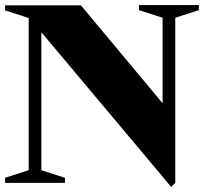

<svg xmlns="http://www.w3.org/2000/svg" viewBox="-22 -721 804 757"><path d="M653 16 141 -594V-50L234 -20V0H-2V-20L91 -50V-650L-2 -680V-700H297L619 -314V-651L526 -681V-701H762V-681L669 -651V0Z"/></svg>

Font: Wittgenstein Black
Style: Regular
Weight: 900
Designer: Jörg Drees
Foundry: Jörg Drees
Version: Version 1.303; ttfautohint (v1.8.4.7-5d5b)